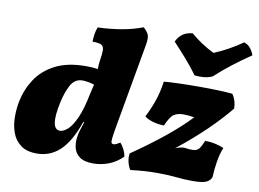

<svg xmlns="http://www.w3.org/2000/svg" viewBox="-78 -840 1303 966"><g transform="rotate(10 573.5 -357.0)"><path d="M452 9Q405 9 381.5 -9Q358 -27 352 -54Q346 -81 350 -107Q352 -124 358 -143.5Q364 -163 372 -187H367Q331 -84 281.5 -37.5Q232 9 164 9Q111 9 80.5 -14.5Q50 -38 37 -75Q24 -112 24 -154Q24 -196 31 -232Q44 -296 78.5 -349Q113 -402 175.5 -434.5Q238 -467 334 -467Q365 -467 393 -463Q393 -487 396 -506Q402 -542 401.5 -561Q401 -580 388.5 -587Q376 -594 343 -594Q343 -612 346 -632Q349 -652 356 -669Q418 -671 476.5 -681Q535 -691 584 -710Q604 -692 610.5 -676Q617 -660 610 -622L532 -182Q526 -147 524.5 -130.5Q523 -114 526 -109Q529 -104 536 -104Q542 -104 549 -107Q556 -110 569 -118Q579 -108 589 -88.5Q599 -69 601 -52Q570 -21 531.5 -6Q493 9 452 9ZM236 -264Q206 -124 259 -124Q276 -124 297.5 -142.5Q319 -161 340 -207.5Q361 -254 377 -336L388 -382Q376 -387 357.5 -390Q339 -393 328 -393Q289 -393 268.5 -356.5Q248 -320 236 -264ZM642 9Q631 -8 626 -31Q621 -54 625 -73Q718 -137 789 -194.5Q860 -252 913 -308Q894 -311 881 -312Q868 -313 858 -313Q827 -313 808.5 -300.5Q790 -288 770 -241Q744 -241 715.5 -248.5Q687 -256 670 -270Q694 -317 709 -362Q724 -407 731 -458Q761 -461 810.5 -462.5Q860 -464 913 -464Q1020 -464 1081 -458Q1103 -427 1103 -386Q1056 -328 991.5 -265.5Q927 -203 845 -138Q878 -151 895.5 -148Q913 -145 931 -145Q955 -145 965.5 -158.5Q976 -172 988 -201Q1014 -201 1039.5 -195.5Q1065 -190 1084 -181Q1071 -151 1064 -107.5Q1057 -64 1056 -28Q1049 -9 1029 0Q1009 9 960 9Q916 9 875 4.5Q834 0 774 0Q746 0 714.5 2Q683 4 642 9ZM878 -516Q849 -556 815.5 -594Q782 -632 750 -666Q761 -691 781 -705.5Q801 -720 832 -723Q857 -701 888 -680.5Q919 -660 952 -644Q987 -658 1026.5 -680Q1066 -702 1095 -723Q1115 -717 1128 -700.5Q1141 -684 1147 -666Q1101 -635 1053 -598Q1005 -561 969 -527Q950 -518 926.5 -515.5Q903 -513 878 -516Z"/></g></svg>

Font: Vollkorn Black
Style: Italic
Weight: 900
Italic angle: -11°
Designer: Friedrich Althausen
Foundry: Friedrich Althausen
Version: Version 5.000; ttfautohint (v1.8.3)